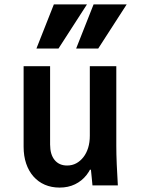

<svg xmlns="http://www.w3.org/2000/svg" viewBox="-20 -840 640 870"><path d="M507 -180V-540H387V-225Q387 -195 379.5 -170.5Q372 -146 358 -128Q344 -110 325.5 -100Q307 -90 284 -90Q248 -90 227.5 -115Q207 -140 207 -185V-540H87V-175Q87 -133 98.5 -99Q110 -65 131.5 -40.5Q153 -16 183 -3Q213 10 250 10Q289 10 320 -5Q351 -20 372.5 -47.5Q394 -75 405.5 -115Q417 -155 417 -205L362 -71H392Q394 -54 395.5 -36.5Q397 -19 399 0H514Q511 -48 509 -95Q507 -142 507 -180ZM374 -820H224L145 -620H245ZM554 -820H404L325 -620H425Z"/></svg>

Font: CommitMonoV143 ExtLt
Style: Regular
Weight: 200
Monospace: yes
Designer: Eigil Nikolajsen
Foundry: Eigil Nikolajsen
Version: Version 1.143